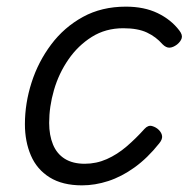

<svg xmlns="http://www.w3.org/2000/svg" viewBox="-20 -539 568 578"><path d="M227 19Q168 19 129.5 -5Q91 -29 73 -71Q55 -113 55 -165Q55 -228 75 -290.5Q95 -353 134 -405Q173 -457 229.5 -488Q286 -519 359 -519Q414 -519 454.5 -499.5Q495 -480 520 -447Q530 -434 527 -424Q524 -414 513 -405Q501 -396 490.5 -395.5Q480 -395 469 -406Q450 -428 422.5 -441Q395 -454 351 -454Q298 -454 256.5 -428Q215 -402 186 -360Q157 -318 142.5 -268Q128 -218 128 -169Q128 -132 139.5 -104Q151 -76 175 -61Q199 -46 235 -46Q270 -46 301.5 -60Q333 -74 361 -98Q389 -122 415 -151Q426 -163 438 -159.5Q450 -156 458 -148Q467 -139 468 -129Q469 -119 459 -107Q424 -63 385 -35Q346 -7 306 6Q266 19 227 19Z"/></svg>

Font: Playwrite US Trad Light
Style: Regular
Weight: 300
Designer: Veronika Burian, José Scaglione
Foundry: TypeTogether
Version: Version 1.003